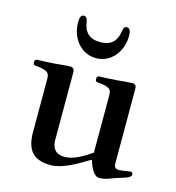

<svg xmlns="http://www.w3.org/2000/svg" viewBox="-108 -812 842 916"><g transform="rotate(15 312.5 -354.0)"><path d="M175 -682C175 -603 227 -538 301 -538C375 -538 427 -603 427 -682C427 -705 421 -719 406 -719C393 -719 390 -706 387 -689C382 -658 366 -617 301 -617C236 -617 220 -658 215 -689C212 -706 208 -719 195 -719C180 -719 175 -705 175 -682ZM21 -442C21 -429 27 -429 38 -428C52 -427 73 -424 85 -418C97 -412 103 -404 103 -383V-122C103 -40 130 11 225 11C282 11 349 -29 406 -64L410 -62C418 -31 438 10 463 10C478 10 496 7 508 2C529 -6 554 -15 582 -23C604 -29 613 -38 613 -46C613 -52 610 -58 604 -58C597 -58 587 -56 574 -54C564 -52 550 -51 544 -51C529 -51 521 -59 521 -76V-440C521 -454 521 -468 500 -468C484 -468 456 -465 424 -462C399 -460 358 -458 344 -458C331 -458 328 -454 328 -442C328 -429 334 -429 345 -428C359 -427 380 -424 392 -418C404 -412 409 -404 409 -383V-100C372 -75 324 -44 278 -44C226 -44 215 -82 215 -109V-440C215 -454 214 -468 193 -468C177 -468 150 -465 118 -462C93 -460 52 -458 38 -458C25 -458 21 -454 21 -442Z"/></g></svg>

Font: Monomakh Unicode
Style: Regular
Weight: 400
Version: Version 1.2